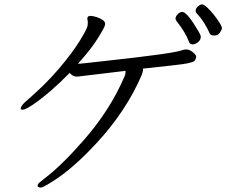

<svg xmlns="http://www.w3.org/2000/svg" viewBox="-20 -803 1040 870"><path d="M164 47Q148 47 151 34Q152 28 180 7Q257 -51 356 -164Q480 -304 546 -461L548 -468Q549 -476 549 -482L332 -456Q329 -456 326 -456Q309 -456 296 -473Q207 -382 131 -330Q95 -306 83.5 -306Q72 -306 74 -313Q77 -327 101 -347Q188 -422 248 -493Q308 -564 340.5 -616.5Q373 -669 377 -687Q379 -704 377 -710.5Q375 -717 376 -722Q378 -731 389 -731Q400 -731 416.5 -726Q433 -721 446 -712Q459 -703 456 -690Q453 -677 422 -627.5Q391 -578 333 -514Q341 -514 372.5 -517.5Q404 -521 449 -526Q772 -561 807 -576Q812 -579 825 -579Q838 -579 854.5 -566Q871 -553 868.5 -542Q866 -531 860 -526Q854 -521 827 -515.5Q800 -510 627 -492Q629 -486 627 -478.5Q625 -471 622 -463Q551 -298 416 -153Q307 -35 212 23Q174 47 164 47ZM806 -749Q828 -749 880 -660Q889 -644 889.5 -640Q890 -636 888.5 -628Q887 -620 876 -611Q865 -602 852.5 -602Q840 -602 836 -614Q822 -654 779 -709Q774 -715 776 -723.5Q778 -732 787 -740.5Q796 -749 806 -749ZM931 -650Q907 -705 871 -743Q865 -749 867 -758.5Q869 -768 878.5 -775.5Q888 -783 896 -783Q904 -783 919 -769Q934 -755 949.5 -735.5Q965 -716 976 -698Q987 -680 985.5 -673Q984 -666 975.5 -654Q967 -642 951 -642Q935 -642 931 -650Z"/></svg>

Font: LXGW Bright GB
Style: Italic
Weight: 400
Italic angle: -12°
Designer: Christian Thalmann (Catharsis Fonts)
Foundry: LXGW / Christian Thalmann (Catharsis Fonts) / Fontworks Inc.
Version: Version 5.510